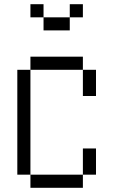

<svg xmlns="http://www.w3.org/2000/svg" viewBox="-20 -895 540 915"><path d="M375 -812.5V-875H312.5V-812.5H187.5V-750H312.5V-812.5ZM125 -62.5V0H375V-62.5ZM125 -62.5Q125 -62.5 125 -562.5H62.5Q62.5 -562.5 62.5 -62.5ZM375 -62.5H437.5Q437.5 -62.5 437.5 -187.5H375Q375 -187.5 375 -62.5ZM375 -562.5Q375 -562.5 375 -437.5H437.5Q437.5 -437.5 437.5 -562.5ZM125 -562.5H375V-625H125ZM187.5 -812.5V-875H125V-812.5Z"/></svg>

Font: CalcUnifontExMono
Style: Regular
Weight: 500
Version: Version 15.0.06